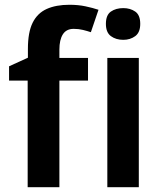

<svg xmlns="http://www.w3.org/2000/svg" viewBox="-20 -785 674 805"><path d="M349 -447H229V0H96V-447H18V-507L97 -543V-580Q97 -650 117 -690Q137 -730 176 -747.5Q215 -765 271 -765Q308 -765 338.5 -758.5Q369 -752 393 -744L361 -650Q346 -655 328 -659.5Q310 -664 289 -664Q258 -664 243.5 -641Q229 -618 229 -577V-542H349ZM562 -542V0H430V-542ZM497 -751Q526 -751 547 -736.5Q568 -722 568 -685Q568 -649 547 -633.5Q526 -618 497 -618Q466 -618 445 -633.5Q424 -649 424 -685Q424 -722 445 -736.5Q466 -751 497 -751Z"/></svg>

Font: Noto Sans Display SemiBold
Style: Regular
Weight: 600
Designer: Monotype Design Team
Foundry: Monotype Imaging Inc.
Version: Version 2.003